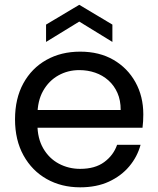

<svg xmlns="http://www.w3.org/2000/svg" viewBox="-20 -772 660 800"><path d="M119.1 -239.9 119.9 -313.7H482.8Q483 -353.8 469.4 -384.7Q455.8 -415.6 431.8 -437Q407.7 -458.5 376.5 -469.2Q345.4 -479.9 310.2 -479.9Q262.8 -479.9 223.3 -457.8Q183.7 -435.7 159.8 -393.7Q135.9 -351.7 135.9 -290.1V-254.9Q135.9 -195.6 160.2 -153.7Q184.5 -111.8 225.1 -90.1Q265.8 -68.4 314 -68.4Q376 -68.4 414.3 -96.7Q452.7 -124.9 467.9 -168.6H565.7Q552.2 -118.9 518.7 -79Q485.2 -39 433.8 -15.2Q382.4 8.5 314 8.5Q235.9 8.5 174.7 -26Q113.4 -60.5 78 -124.4Q42.6 -188.3 42.6 -274.5Q42.6 -361.5 77.3 -424.7Q111.9 -487.8 173.2 -522.3Q234.4 -556.8 314 -556.8Q393.9 -556.8 452.7 -522.7Q511.5 -488.6 544.3 -429.5Q577.1 -370.5 577.1 -295.4Q577.1 -280.1 576.3 -267Q575.6 -253.9 573.8 -239.9ZM448.3 -669.5V-597.3L310.2 -682.1L171.9 -597.3V-669.5L310.2 -752Z"/></svg>

Font: Poppins Variable
Style: Regular
Weight: 100
Designer: Jonny Pinhorn
Foundry: Indian Type Foundry
Version: Version 6.000